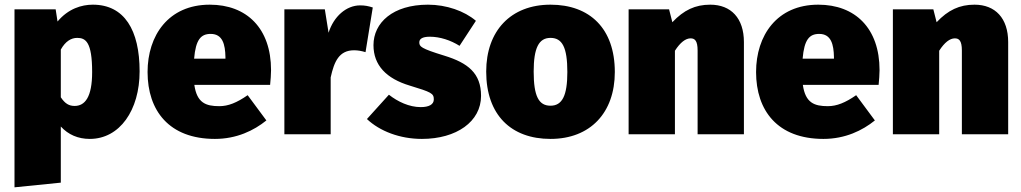

<svg xmlns="http://www.w3.org/2000/svg" viewBox="-20 -574 4366 821"><path d="M377 -554C329 -554 272 -537 226 -482L218 -534H42V227L240 207V-33C272 2 314 20 364 20C492 20 577 -103 577 -269C577 -445 512 -554 377 -554ZM299 -121C275 -121 258 -131 240 -158V-362C260 -398 285 -412 310 -412C346 -412 374 -395 374 -266C374 -158 343 -121 299 -121Z M1139 -274C1139 -453 1035 -554 877 -554C700 -554 611 -422 611 -266C611 -101 703 20 899 20C992 20 1066 -16 1119 -59L1039 -167C993 -135 956 -120 918 -120C860 -120 822 -134 811 -211H1135C1137 -230 1139 -257 1139 -274ZM944 -323H810C817 -405 839 -429 881 -429C932 -429 943 -384 944 -330Z M1520 -551C1461 -551 1407 -504 1385 -434L1369 -534H1196V0H1394V-243C1409 -311 1430 -359 1494 -359C1511 -359 1526 -356 1543 -351L1574 -542C1555 -548 1541 -551 1520 -551Z M1810 -554C1660 -554 1577 -477 1577 -381C1577 -295 1632 -238 1732 -208C1824 -180 1835 -175 1835 -149C1835 -127 1814 -116 1779 -116C1730 -116 1681 -139 1643 -169L1549 -65C1604 -13 1690 20 1784 20C1932 20 2037 -54 2037 -164C2037 -261 1981 -305 1880 -336C1779 -367 1773 -375 1773 -393C1773 -407 1785 -417 1818 -417C1861 -417 1907 -402 1945 -378L2015 -485C1966 -527 1889 -554 1810 -554Z M2334 -554C2164 -554 2059 -442 2059 -268C2059 -82 2166 20 2334 20C2504 20 2609 -92 2609 -266C2609 -452 2502 -554 2334 -554ZM2334 -412C2384 -412 2406 -372 2406 -266C2406 -165 2384 -122 2334 -122C2284 -122 2262 -162 2262 -268C2262 -369 2284 -412 2334 -412Z M3017 -554C2953 -554 2904 -531 2855 -479L2841 -534H2668V0H2866V-357C2889 -393 2912 -410 2933 -410C2951 -410 2963 -400 2963 -358V0H3161V-394C3161 -496 3106 -554 3017 -554Z M3741 -274C3741 -453 3637 -554 3479 -554C3302 -554 3213 -422 3213 -266C3213 -101 3305 20 3501 20C3594 20 3668 -16 3721 -59L3641 -167C3595 -135 3558 -120 3520 -120C3462 -120 3424 -134 3413 -211H3737C3739 -230 3741 -257 3741 -274ZM3546 -323H3412C3419 -405 3441 -429 3483 -429C3534 -429 3545 -384 3546 -330Z M4147 -554C4083 -554 4034 -531 3985 -479L3971 -534H3798V0H3996V-357C4019 -393 4042 -410 4063 -410C4081 -410 4093 -400 4093 -358V0H4291V-394C4291 -496 4236 -554 4147 -554Z"/></svg>

Font: Fira Sans Heavy
Style: Regular
Weight: 900
Designer: bBox Type GmbH & Carrois Corporate GbR & Edenspiekermann AG
Foundry: bBox Type GmbH & Carrois Corporate GbR & Edenspiekermann AG
Version: Version 4.300;PS 004.300;hotconv 1.0.88;makeotf.lib2.5.64775